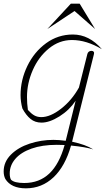

<svg xmlns="http://www.w3.org/2000/svg" viewBox="-70 -668 591 1046"><path d="M442 -374 323 103V104Q398 120 438 146Q398 133 317 125Q285 238 221.5 298Q158 358 71 358Q-9 358 -41 307Q-50 289 -50 266Q-50 214 -10.5 174.5Q29 135 91.5 114.5Q154 94 221 94Q251 94 288 99L342 -119Q308 -68 254 -34Q200 0 156 0Q121 0 96.5 -20Q72 -40 52 -77Q42 -114 42 -150Q42 -232 79 -308.5Q116 -385 181 -432.5Q246 -480 327 -480Q416 -480 485 -400Q401 -450 322 -450Q253 -450 196.5 -404Q140 -358 108.5 -286Q77 -214 77 -139Q77 -104 82 -69Q100 -49 116.5 -39.5Q133 -30 155 -30Q204 -30 262.5 -75.5Q321 -121 360 -191L406 -374Q408 -382 414 -386.5Q420 -391 428 -391Q436 -391 440 -386.5Q444 -382 442 -374ZM282 122Q267 121 239 121Q160 121 102 141.5Q44 162 13.5 197.5Q-17 233 -17 277Q-17 299 -10 311Q8 329 62 329Q144 329 198.5 277.5Q253 226 282 122ZM316 -648H364L448 -510L336 -608L188 -510Z"/></svg>

Font: Srisakdi
Style: Regular
Weight: 400
Designer: Cadson Demak Co.,Ltd.
Foundry: Cadson Demak Co.,Ltd.
Version: Version 1.000